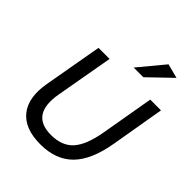

<svg xmlns="http://www.w3.org/2000/svg" viewBox="-263 -1106 1262 1262"><g transform="rotate(45 368.5 -475.0)"><path d="M637 -710H737L673 -336Q643 -159 560.5 -75Q478 9 334 9Q188 9 123 -72Q58 -153 84 -302L156 -710H259L188 -309Q148 -84 340 -84Q441 -84 495 -143.5Q549 -203 573 -340ZM411 -782 558 -959 658 -933 501 -782Z"/></g></svg>

Font: Livvic Medium
Style: Italic
Weight: 500
Italic angle: -10°
Designer: Jacques Le Bailly, Baron von Fonthausen
Version: Version 1.001; ttfautohint (v1.8.2)